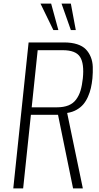

<svg xmlns="http://www.w3.org/2000/svg" viewBox="-20 -1045 548 1065"><path d="M373 -878.4 321.3 -1024.9H373L400.4 -878.4ZM275.9 -878.4 204.6 -1024.9H263.7L303.7 -878.4ZM155.8 -449.7H294.9Q333 -449.7 359.6 -460.4Q386.2 -471.2 402.3 -493.2Q418.5 -515.1 426.8 -542.7Q435.1 -570.3 439.5 -610.4Q447.8 -691.9 424.1 -729.2Q400.4 -766.6 327.6 -766.6H189ZM53.7 0 138.7 -809.6H335.4Q377.4 -809.6 408 -799.6Q438.5 -789.6 456.1 -771.5Q473.6 -753.4 483.6 -728.5Q493.7 -703.6 494.6 -673.8Q495.6 -644 492.7 -610.4Q489.7 -581.1 484.1 -556.6Q478.5 -532.2 467.8 -508.1Q457 -483.9 442.1 -466.3Q427.2 -448.7 404.5 -435.8Q381.8 -422.9 352.5 -418.5L439.5 0H385.3L301.8 -408.2H151.4L108.4 0Z"/></svg>

Font: Oswald
Style: Extra-Light
Weight: 200
Designer: Vernon Adams
Foundry: Vernon Adams
Version: 3.0; ttfautohint (v0.94.23-7a4d-dirty) -l 8 -r 50 -G 200 -x 